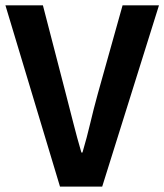

<svg xmlns="http://www.w3.org/2000/svg" viewBox="-25 -693 610 713"><path d="M197.8 0 -4.9 -673.3H134.3L219.7 -343.8Q234.4 -287.1 247.6 -235.1Q260.7 -183.1 277.3 -126.5H281.2Q297.9 -183.1 310.1 -235.1Q322.3 -287.1 337.9 -343.8L430.2 -673.3H565.4L354.5 0Z"/></svg>

Font: Akatab ExtraBold
Style: Regular
Weight: 800
Designer: SIL International
Foundry: SIL International
Version: Version 3.000